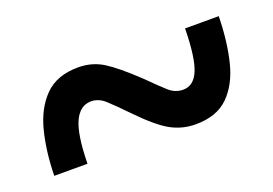

<svg xmlns="http://www.w3.org/2000/svg" viewBox="-44 -552 556 391"><g transform="rotate(-20 234.0 -356.5)"><path d="M21 -261Q22 -314 33 -357Q44 -400 70 -426Q96 -452 142 -452Q172 -452 196 -437Q220 -422 259 -385Q284 -360 297.5 -348Q311 -336 328 -336Q351 -336 362 -362.5Q373 -389 374 -452H447Q446 -398 435.5 -355Q425 -312 399.5 -286.5Q374 -261 328 -261Q300 -261 275.5 -274Q251 -287 213 -326Q186 -354 172.5 -366Q159 -378 143 -378Q119 -378 106.5 -351Q94 -324 93 -261Z"/></g></svg>

Font: Noto Serif Georgian Condensed ExtraBold
Style: Regular
Weight: 800
Width: 3
Designer: Monotype Design Team, Akaki Razmadze
Foundry: Google LLC
Version: Version 2.003; ttfautohint (v1.8.4.7-5d5b)